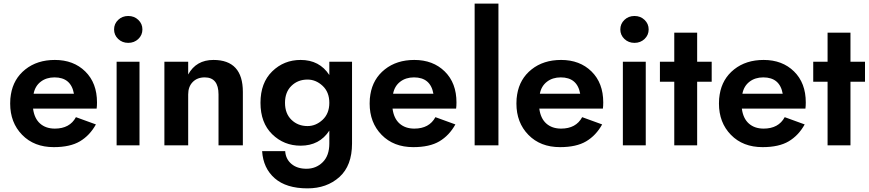

<svg xmlns="http://www.w3.org/2000/svg" viewBox="-20 -800 4786 1057"><path d="M387 -284Q371 -374 280 -374Q235 -374 204 -350Q173 -326 165 -284ZM162 -202Q169 -148 200.5 -120Q232 -92 282 -92Q364 -92 398 -155L508 -115Q474 -54 420 -22Q366 10 276 10Q168 10 102 -57.5Q36 -125 36 -230Q36 -259 40 -280Q54 -366 119.5 -418Q185 -470 282 -470Q385 -470 449.5 -406.5Q514 -343 514 -236Q514 -216 512 -202Z M630.5 -585.5Q608 -607 608 -638Q608 -669 630.5 -690.5Q653 -712 686 -712Q719 -712 741.5 -690.5Q764 -669 764 -638Q764 -607 741.5 -585.5Q719 -564 686 -564Q653 -564 630.5 -585.5ZM622 -460H748V0H622Z M1183 -280Q1183 -374 1107 -374Q1066 -374 1041 -348.5Q1016 -323 1016 -280V0H885V-460H1016V-390Q1060 -470 1155 -470Q1317 -470 1317 -294V0H1183Z M1635 -470Q1739 -470 1793 -387V-460H1918V-10Q1918 112 1848.5 174.5Q1779 237 1673 237Q1556 237 1492.5 181.5Q1429 126 1423 32H1550Q1553 76 1584.5 102.5Q1616 129 1667 129Q1720 129 1756.5 93Q1793 57 1793 -10V-81Q1739 2 1635 2Q1543 2 1478.5 -61Q1414 -124 1414 -234Q1414 -344 1478.5 -407Q1543 -470 1635 -470ZM1673 -106Q1719 -106 1756 -140.5Q1793 -175 1793 -234Q1793 -293 1756 -327.5Q1719 -362 1673 -362Q1620 -362 1584.5 -327.5Q1549 -293 1549 -234Q1549 -175 1584.5 -140.5Q1620 -106 1673 -106Z M2366 -284Q2350 -374 2259 -374Q2214 -374 2183 -350Q2152 -326 2144 -284ZM2141 -202Q2148 -148 2179.5 -120Q2211 -92 2261 -92Q2343 -92 2377 -155L2487 -115Q2453 -54 2399 -22Q2345 10 2255 10Q2147 10 2081 -57.5Q2015 -125 2015 -230Q2015 -259 2019 -280Q2033 -366 2098.5 -418Q2164 -470 2261 -470Q2364 -470 2428.5 -406.5Q2493 -343 2493 -236Q2493 -216 2491 -202Z M2593 -780H2724V0H2593Z M3174 -284Q3158 -374 3067 -374Q3022 -374 2991 -350Q2960 -326 2952 -284ZM2949 -202Q2956 -148 2987.5 -120Q3019 -92 3069 -92Q3151 -92 3185 -155L3295 -115Q3261 -54 3207 -22Q3153 10 3063 10Q2955 10 2889 -57.5Q2823 -125 2823 -230Q2823 -259 2827 -280Q2841 -366 2906.5 -418Q2972 -470 3069 -470Q3172 -470 3236.5 -406.5Q3301 -343 3301 -236Q3301 -216 3299 -202Z M3417.5 -585.5Q3395 -607 3395 -638Q3395 -669 3417.5 -690.5Q3440 -712 3473 -712Q3506 -712 3528.5 -690.5Q3551 -669 3551 -638Q3551 -607 3528.5 -585.5Q3506 -564 3473 -564Q3440 -564 3417.5 -585.5ZM3409 -460H3535V0H3409Z M3692 -620H3818V-460H3898V-350H3818V0H3692V-350H3613V-460H3692Z M4289 -284Q4273 -374 4182 -374Q4137 -374 4106 -350Q4075 -326 4067 -284ZM4064 -202Q4071 -148 4102.5 -120Q4134 -92 4184 -92Q4266 -92 4300 -155L4410 -115Q4376 -54 4322 -22Q4268 10 4178 10Q4070 10 4004 -57.5Q3938 -125 3938 -230Q3938 -259 3942 -280Q3956 -366 4021.5 -418Q4087 -470 4184 -470Q4287 -470 4351.5 -406.5Q4416 -343 4416 -236Q4416 -216 4414 -202Z M4536 -620H4662V-460H4742V-350H4662V0H4536V-350H4457V-460H4536Z"/></svg>

Font: Renner*
Style: Semi
Weight: 600
Version: Version 003.000 ; ttfautohint (v0.97) -l 8 -r 50 -G 200 -x 1